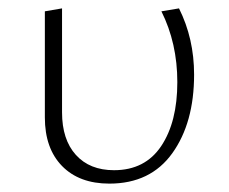

<svg xmlns="http://www.w3.org/2000/svg" viewBox="-20 -434 546 458"><path d="M87 -154V-407L128 -414V-166Q128 -101 161 -64.5Q194 -28 252 -28Q326 -28 364.5 -85.5Q403 -143 403 -238Q403 -331 365 -407L407 -414Q443 -342 443 -256Q443 -141 391 -68.5Q339 4 241 4Q169 4 128 -38Q87 -80 87 -154Z"/></svg>

Font: Ysabeau Infant Light
Style: Regular
Weight: 300
Designer: Christian Thalmann (Catharsis Fonts)
Version: Version 0.003